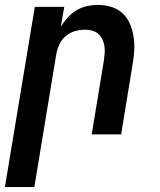

<svg xmlns="http://www.w3.org/2000/svg" viewBox="-31 -548 651 783"><path d="M-11 215 111 -520H231L217 -439Q229 -459 245 -476.5Q261 -494 281 -506Q301 -518 323.5 -523Q346 -528 367 -528Q396 -528 422.5 -520Q449 -512 468.5 -494Q488 -476 498.5 -451.5Q509 -427 513.5 -399.5Q518 -372 516.5 -344Q515 -316 510 -287L463 0H343L393 -303Q395 -318 396 -333Q397 -348 394.5 -362Q392 -376 386 -388.5Q380 -401 369.5 -410Q359 -419 345 -423Q331 -427 316 -427Q296 -427 276 -421.5Q256 -416 239 -402.5Q222 -389 212.5 -369.5Q203 -350 199 -330L109 215Z"/></svg>

Font: Iosevka Extended
Style: Bold Italic
Weight: 700
Width: 7
Italic angle: -9°
Monospace: yes
Designer: Belleve Invis
Foundry: Belleve Invis
Version: Version 32.5.0; ttfautohint (v1.8.4)